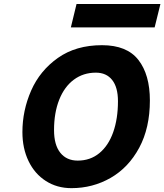

<svg xmlns="http://www.w3.org/2000/svg" viewBox="-20 -955 845 987"><path d="M586.4 -434.6Q586.4 -506.3 556.6 -543.9Q526.9 -581.5 472.7 -581.5Q408.2 -581.5 359.6 -545.4Q311 -509.3 284.4 -442.4Q257.8 -375.5 257.8 -286.1Q257.8 -210 290 -169.7Q322.3 -129.4 379.4 -129.4Q444.3 -129.4 491 -168Q537.6 -206.5 562 -275.6Q586.4 -344.7 586.4 -434.6ZM347.2 12.2Q272.9 12.2 215.6 -24.7Q158.2 -61.5 126.7 -127Q95.2 -192.4 95.2 -275.9Q95.2 -386.7 140.1 -489.3Q185.1 -591.8 277.6 -657.2Q370.1 -722.7 504.4 -722.7Q632.3 -722.7 691.4 -647Q750.5 -571.3 750.5 -438.5Q750.5 -297.4 695.6 -195.3Q640.6 -93.3 548.6 -40.5Q456.5 12.2 347.2 12.2ZM373.5 -934.6H804.7L774.9 -814H344.2Z"/></svg>

Font: Lesson One Extra
Style: Italic
Weight: 800
Italic angle: -14°
Designer: But Ko, Victor Gaultney, Annie Olsen, Julie Remington, Don Collingsworth, Eric Hays, Becca Hirsbrunner
Version: Version 1.100